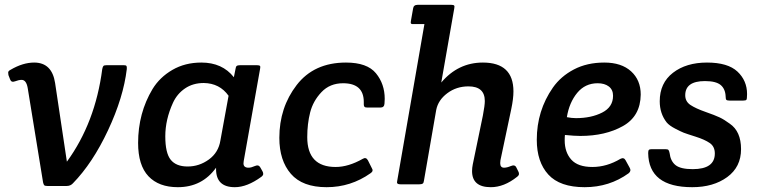

<svg xmlns="http://www.w3.org/2000/svg" viewBox="-20 -766 3159 798"><path d="M122 -506Q196 -506 209 -421L258 -94Q376 -256 405 -479Q407 -489 410 -492Q413 -495 423 -495H494Q503 -495 505 -492.5Q507 -490 507 -486Q507 -482 507 -479Q493 -361 429 -224.5Q365 -88 283 -4Q273 7 257 7H177Q167 7 164 4Q161 1 159 -8L95 -401Q89 -434 70 -434Q58 -434 42.5 -428Q27 -422 22 -436L15 -454Q14 -458 14 -464.5Q14 -471 24 -476Q75 -506 122 -506Z M978 -495H1048Q1058 -495 1060.5 -492Q1063 -489 1061 -480L993 -97Q992 -92 992 -87Q992 -69 1013 -69Q1024 -69 1039.5 -76Q1055 -83 1062 -70L1071 -54Q1074 -49 1074 -43Q1074 -37 1066 -31Q1007 12 956 12Q878 12 878 -63Q878 -66 878 -69Q820 12 719 12Q640 12 597 -33.5Q554 -79 554 -172Q554 -296 614 -396Q644 -445 696.5 -475.5Q749 -506 817 -506Q904 -506 952 -445L959 -480Q960 -489 964 -492Q968 -495 978 -495ZM930 -368Q893 -420 827 -421Q782 -421 749 -398.5Q716 -376 699 -339Q667 -269 667 -199.5Q667 -130 689.5 -102Q712 -74 760 -74Q808 -74 848 -103Q888 -132 896 -182Z M1492 -342Q1492 -420 1406 -420Q1351 -420 1316 -383Q1281 -346 1269 -298.5Q1257 -251 1257 -196Q1257 -72 1375 -72Q1428 -72 1488 -106Q1501 -114 1509 -100L1525 -68Q1534 -55 1520 -46Q1438 12 1337.5 12Q1237 12 1189 -43.5Q1141 -99 1141 -193Q1141 -319 1213 -412.5Q1285 -506 1418 -506Q1506 -506 1542.5 -461.5Q1579 -417 1579 -355Q1579 -345 1578 -335Q1577 -319 1561 -319H1507Q1498 -319 1495 -322Q1492 -325 1492 -332Q1492 -339 1492 -342Z M1644 0Q1630 0 1630 -8Q1630 -11 1631 -15L1744 -666H1701Q1691 -665 1688.5 -668Q1686 -671 1688 -680L1697 -731Q1699 -746 1716 -746H1855Q1865 -746 1867.5 -743Q1870 -740 1868 -731L1814 -423Q1884 -506 1987 -506Q2114 -506 2114 -386Q2114 -356 2105 -313L2060 -100Q2059 -93 2059 -88Q2059 -69 2075 -69Q2087 -69 2103.5 -76Q2120 -83 2126 -70L2134 -54Q2137 -49 2137 -43Q2137 -37 2129 -31Q2075 12 2020 12Q1942 12 1942 -55Q1942 -68 1945 -83L1987 -286Q1995 -328 1995 -346Q1995 -407 1927 -407Q1877 -407 1839 -378.5Q1801 -350 1793 -309L1742 -15Q1741 -6 1737 -3Q1733 0 1723 0Z M2593 -46Q2513 12 2410 12Q2307 12 2259 -40.5Q2211 -93 2211 -185Q2211 -306 2278 -402Q2311 -449 2365.5 -477.5Q2420 -506 2491.5 -506Q2563 -506 2603 -469.5Q2643 -433 2643 -373Q2642 -283 2569 -242Q2496 -201 2392 -201Q2368 -201 2328 -205Q2327 -197 2327 -183Q2327 -133 2354.5 -102.5Q2382 -72 2442 -72Q2502 -72 2559 -106Q2573 -113 2580 -100L2597 -69Q2605 -56 2593 -46ZM2464 -420Q2412 -420 2379 -380Q2346 -340 2336 -279Q2356 -275 2374 -275Q2437 -275 2482.5 -298Q2528 -321 2528 -368Q2528 -393 2510.5 -406.5Q2493 -420 2464 -420Z M2859 -63Q2951 -63 2951 -128Q2951 -157 2930 -171.5Q2909 -186 2871 -198Q2833 -210 2821.5 -214.5Q2810 -219 2786 -231.5Q2762 -244 2751 -257Q2722 -294 2722 -345Q2722 -421 2777 -463.5Q2832 -506 2918.5 -506Q3005 -506 3045 -468.5Q3085 -431 3085 -375Q3085 -354 3082 -351Q3079 -348 3069 -348H3012Q3002 -348 2999 -351Q2996 -354 2996 -364Q2995 -396 2975.5 -412.5Q2956 -429 2910 -429Q2828 -429 2828 -370Q2828 -344 2850 -329.5Q2872 -315 2912 -301Q2952 -287 2971 -278Q2990 -269 3013 -252Q3060 -220 3060 -146Q3060 -72 3002.5 -30Q2945 12 2857 12Q2676 12 2674 -130Q2674 -140 2677 -143Q2680 -146 2689 -146H2745Q2755 -146 2758 -143Q2761 -140 2763 -130Q2767 -96 2788 -79.5Q2809 -63 2859 -63Z"/></svg>

Font: Crete Round
Style: Italic
Weight: 400
Designer: Veronika Burian
Foundry: TypeTogether
Version: Version 1.001; ttfautohint (v1.6)